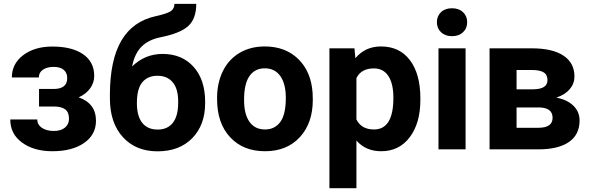

<svg xmlns="http://www.w3.org/2000/svg" viewBox="-20 -781 3082 1004"><path d="M331.5 -372.6Q331.5 -400.4 313.2 -415.8Q294.9 -431.2 261.2 -431.2Q226.6 -431.2 204.8 -416.7Q183.1 -402.3 183.1 -376H42Q42 -447.8 101.6 -492.7Q161.1 -537.6 253.9 -537.6Q356 -537.6 414.3 -497.6Q472.7 -457.5 472.7 -383.8Q472.7 -348.6 451.4 -319.1Q430.2 -289.6 391.6 -272Q481.9 -240.2 481.9 -149.4Q481.9 -76.7 419.7 -33.4Q357.4 9.8 253.9 9.8Q157.7 9.8 95.7 -35.2Q33.7 -80.1 33.7 -156.2H174.8Q174.8 -129.4 198.7 -112.8Q222.7 -96.2 261.2 -96.2Q298.8 -96.2 319.8 -113.8Q340.8 -131.3 340.8 -159.7Q340.8 -194.3 320.8 -209.2Q300.8 -224.1 260.7 -224.1H184.1V-315.9H265.6Q331.5 -317.9 331.5 -372.6Z M830.1 -499Q931.6 -499 992.2 -431.6Q1052.7 -364.3 1052.7 -248.5V-241.7Q1052.7 -127.4 985.4 -58.6Q918 10.3 804.2 10.3Q689.9 10.3 622.3 -64.2Q554.7 -138.7 554.7 -266.6V-290Q555.7 -468.3 615 -569.1Q674.3 -669.9 793.5 -696.3Q856 -710 874 -723.4Q892.1 -736.8 892.1 -760.7H1006.3Q1006.3 -684.1 965.1 -645.5Q923.8 -606.9 818.4 -585.9Q755.9 -573.2 719.7 -536.6Q683.6 -500 670.9 -433.6Q738.3 -499 830.1 -499ZM803.2 -384.8Q752.9 -384.8 724.4 -351.1Q695.8 -317.4 695.8 -241.7Q695.8 -174.3 723.6 -138.9Q751.5 -103.5 804.2 -103.5Q855.5 -103.5 883.3 -138.2Q911.1 -172.9 911.6 -240.2V-252Q911.6 -316.9 883.1 -350.8Q854.5 -384.8 803.2 -384.8Z M1115.2 0ZM1115.2 -269Q1115.2 -347.7 1145.5 -409.2Q1175.8 -470.7 1232.7 -504.4Q1289.6 -538.1 1364.7 -538.1Q1471.7 -538.1 1539.3 -472.7Q1606.9 -407.2 1614.7 -294.9L1615.7 -258.8Q1615.7 -137.2 1547.9 -63.7Q1480 9.8 1365.7 9.8Q1251.5 9.8 1183.3 -63.5Q1115.2 -136.7 1115.2 -262.7ZM1256.3 -258.8Q1256.3 -183.6 1284.7 -143.8Q1313 -104 1365.7 -104Q1417 -104 1445.8 -143.3Q1474.6 -182.6 1474.6 -269Q1474.6 -342.8 1445.8 -383.3Q1417 -423.8 1364.7 -423.8Q1313 -423.8 1284.7 -383.5Q1256.3 -343.3 1256.3 -258.8Z M1702.6 0ZM2178.2 -259.3Q2178.2 -137.2 2122.8 -63.7Q2067.4 9.8 1973.1 9.8Q1893.1 9.8 1843.8 -45.9V203.1H1702.6V-528.3H1833.5L1838.4 -476.6Q1889.6 -538.1 1972.2 -538.1Q2069.8 -538.1 2124 -465.8Q2178.2 -393.6 2178.2 -266.6ZM2037.1 -269.5Q2037.1 -343.3 2011 -383.3Q1984.9 -423.3 1935.1 -423.3Q1868.7 -423.3 1843.8 -372.6V-156.2Q1869.6 -104 1936 -104Q2037.1 -104 2037.1 -269.5Z M2264.6 0ZM2414.6 0H2272.9V-528.3H2414.6ZM2264.6 -665Q2264.6 -696.8 2285.9 -717.3Q2307.1 -737.8 2343.8 -737.8Q2379.9 -737.8 2401.4 -717.3Q2422.9 -696.8 2422.9 -665Q2422.9 -632.8 2401.1 -612.3Q2379.4 -591.8 2343.8 -591.8Q2308.1 -591.8 2286.4 -612.3Q2264.6 -632.8 2264.6 -665Z M2540 0V-528.3H2760.7Q2868.7 -528.3 2926.3 -490.2Q2983.9 -452.1 2983.9 -380.9Q2983.9 -344.2 2959.7 -315.2Q2935.5 -286.1 2889.2 -270.5Q2945.8 -259.8 2978.3 -228.3Q3010.7 -196.8 3010.7 -150.9Q3010.7 -77.1 2955.3 -38.6Q2899.9 0 2794.4 0ZM2681.2 -219.2V-112.8H2794.9Q2869.6 -112.8 2869.6 -165Q2869.6 -218.3 2798.3 -219.2ZM2681.2 -314H2768.6Q2842.8 -314.9 2842.8 -361.8Q2842.8 -390.6 2822.5 -402.8Q2802.2 -415 2760.7 -415H2681.2Z"/></svg>

Font: Roboto-o
Style: o-Bold
Weight: 700
Designer: Google
Version: Version 2.134; 2016; ttfautohint (v1.6)